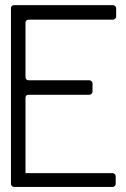

<svg xmlns="http://www.w3.org/2000/svg" viewBox="-20 -741 501 761"><path d="M427.7 -663.1Q316.4 -663.1 92.8 -663.1Q87.9 -663.1 84 -659.2Q81.1 -656.2 81.1 -650.4Q81.1 -579.1 81.1 -435.5Q81.1 -429.7 84 -426.8Q87.9 -422.9 92.8 -422.9Q172.9 -422.9 334 -422.9Q338.9 -422.9 342.8 -418.9Q346.7 -416 346.7 -411.1Q346.7 -399.4 346.7 -377.9Q346.7 -373 342.8 -369.1Q338.9 -365.2 334 -365.2Q253.9 -365.2 92.8 -365.2Q87.9 -365.2 84 -362.3Q81.1 -358.4 81.1 -353.5Q81.1 -240.2 81.1 -15.6Q81.1 -9.8 77.1 -6.8Q73.2 -2.9 68.4 -2.9Q57.6 -2.9 35.2 -2.9Q30.3 -2.9 27.3 -6.8Q23.4 -9.8 23.4 -15.6Q23.4 -101.6 23.4 -275.4Q23.4 -419.9 23.4 -709Q23.4 -713.9 27.3 -717.8Q30.3 -720.7 35.2 -720.7Q50.8 -720.7 81.1 -720.7Q81.1 -720.7 81.1 -720.7Q196.3 -720.7 427.7 -720.7Q432.6 -720.7 436.5 -716.8Q440.4 -712.9 440.4 -708Q440.4 -697.3 440.4 -674.8Q440.4 -669.9 436.5 -667Q432.6 -663.1 427.7 -663.1ZM425.8 0Q295.9 0 35.2 0Q30.3 0 27.3 -3.9Q23.4 -6.8 23.4 -11.7Q23.4 -22.5 23.4 -42Q23.4 -47.9 27.3 -50.8Q30.3 -54.7 35.2 -54.7Q85 -54.7 182.6 -54.7Q263.7 -54.7 425.8 -54.7Q431.6 -54.7 434.6 -50.8Q438.5 -47.9 438.5 -42Q438.5 -32.2 438.5 -11.7Q438.5 -6.8 434.6 -3.9Q431.6 0 425.8 0Z"/></svg>

Font: Citrica
Style: Regular
Weight: 400
Designer: Mario Otalvaro
Version: Version 1.0